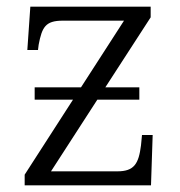

<svg xmlns="http://www.w3.org/2000/svg" viewBox="-20 -556 541 576"><path d="M54 0H433L438 -151H406L403 -120C396 -64 382 -42 332 -42H133L272 -257H398V-294H296L432 -504V-536H71L62 -406H94L96 -422C106 -474 116 -494 168 -494H352L223 -294H84V-257H199L54 -32Z"/></svg>

Font: Noto Serif Light
Style: Regular
Weight: 300
Designer: Monotype Design Team
Foundry: Monotype Imaging Inc.
Version: Version 2.013